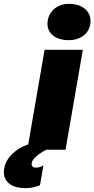

<svg xmlns="http://www.w3.org/2000/svg" viewBox="-135 -779 491 999"><path d="M223 -570C287 -570 336 -608 336 -670C336 -721 294 -759 223 -759C160 -759 112 -716 112 -655C112 -604 155 -570 223 -570ZM-22 199C6 202 37 199 73 185L91 81C79 90 63 94 48 93C34 92 28 82 30 69C35 39 91 7 106 0H206L296 -520H97L12 -28C-52 -7 -104 42 -113 97C-124 155 -87 194 -22 199Z"/></svg>

Font: Fixel Display 20240404 Black
Style: Italic
Weight: 900
Italic angle: -10°
Designer: AlfaBravo + MacPaw
Foundry: Kyrylo Tkachov, Marchela Mozhyna, Serhii Makarenko, Maria Weinstein, Zakhar Kryvoshyya
Version: Version 1.211;Glyphs 3.2 (3225)